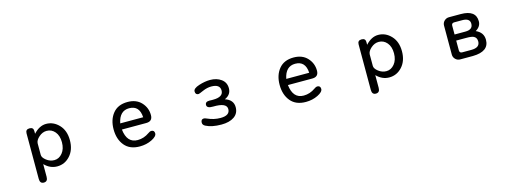

<svg xmlns="http://www.w3.org/2000/svg" viewBox="-7 -1324 6014 2234"><g transform="rotate(-15 3000.0 -207.0)"><path d="M376 -455.1Q447.3 -533.2 528.3 -533.2Q617.2 -533.2 682.6 -463.9Q748 -394.5 748 -278.3Q748 -163.1 684.1 -92.3Q620.1 -21.5 528.3 -21.5Q442.4 -21.5 376 -89.8V63.5Q376 120.1 328.1 120.1Q281.2 120.1 281.2 63.5V-485.4Q281.2 -533.2 329.1 -533.2Q376 -533.2 376 -489.3ZM376 -200.2Q376 -168 419.4 -134.3Q462.9 -100.6 514.6 -100.6Q571.3 -100.6 611.8 -149.9Q652.3 -199.2 652.3 -279.3Q652.3 -359.4 612.8 -406.2Q573.2 -453.1 513.7 -453.1Q462.9 -453.1 419.9 -415Q377 -377 376 -338.9Z M1364.3 -241.2Q1382.8 -75.2 1511.7 -75.2Q1586.9 -75.2 1651.4 -121.1Q1674.8 -137.7 1687.5 -137.7Q1727.5 -137.7 1727.5 -97.7Q1727.5 -61.5 1662.1 -29.3Q1596.7 2.9 1516.6 2.9Q1396.5 2.9 1334 -72.8Q1271.5 -148.4 1271.5 -267.6Q1271.5 -383.8 1332.5 -459Q1393.6 -534.2 1509.8 -534.2Q1614.3 -534.2 1674.3 -469.7Q1734.4 -405.3 1734.4 -316.4Q1734.4 -241.2 1658.2 -241.2ZM1364.3 -315.4H1640.6Q1632.8 -459 1508.8 -459Q1392.6 -459 1364.3 -315.4Z M2612.3 -271.5Q2710.9 -239.3 2710.9 -150.4Q2710.9 -76.2 2653.8 -36.6Q2596.7 2.9 2500 2.9Q2383.8 2.9 2312.5 -34.2Q2282.2 -49.8 2282.2 -77.1Q2282.2 -119.1 2318.4 -119.1Q2330.1 -119.1 2351.6 -109.4Q2428.7 -74.2 2508.8 -74.2Q2622.1 -74.2 2622.1 -151.4Q2622.1 -228.5 2459 -224.6Q2383.8 -222.7 2383.8 -263.7Q2383.8 -302.7 2434.6 -302.7L2459 -301.8H2478.5Q2602.5 -301.8 2602.5 -379.9Q2602.5 -456.1 2497.1 -456.1Q2447.3 -456.1 2394 -432.6Q2340.8 -409.2 2334 -409.2Q2295.9 -409.2 2295.9 -450.2Q2295.9 -486.3 2368.2 -509.8Q2440.4 -533.2 2502.9 -533.2Q2583 -533.2 2637.2 -493.7Q2691.4 -454.1 2691.4 -383.8Q2691.4 -308.6 2619.1 -274.4Z M3364.3 -241.2Q3382.8 -75.2 3511.7 -75.2Q3586.9 -75.2 3651.4 -121.1Q3674.8 -137.7 3687.5 -137.7Q3727.5 -137.7 3727.5 -97.7Q3727.5 -61.5 3662.1 -29.3Q3596.7 2.9 3516.6 2.9Q3396.5 2.9 3334 -72.8Q3271.5 -148.4 3271.5 -267.6Q3271.5 -383.8 3332.5 -459Q3393.6 -534.2 3509.8 -534.2Q3614.3 -534.2 3674.3 -469.7Q3734.4 -405.3 3734.4 -316.4Q3734.4 -241.2 3658.2 -241.2ZM3364.3 -315.4H3640.6Q3632.8 -459 3508.8 -459Q3392.6 -459 3364.3 -315.4Z M4376 -455.1Q4447.3 -533.2 4528.3 -533.2Q4617.2 -533.2 4682.6 -463.9Q4748 -394.5 4748 -278.3Q4748 -163.1 4684.1 -92.3Q4620.1 -21.5 4528.3 -21.5Q4442.4 -21.5 4376 -89.8V63.5Q4376 120.1 4328.1 120.1Q4281.2 120.1 4281.2 63.5V-485.4Q4281.2 -533.2 4329.1 -533.2Q4376 -533.2 4376 -489.3ZM4376 -200.2Q4376 -168 4419.4 -134.3Q4462.9 -100.6 4514.6 -100.6Q4571.3 -100.6 4611.8 -149.9Q4652.3 -199.2 4652.3 -279.3Q4652.3 -359.4 4612.8 -406.2Q4573.2 -453.1 4513.7 -453.1Q4462.9 -453.1 4419.9 -415Q4377 -377 4376 -338.9Z M5637.7 -282.2Q5726.6 -243.2 5726.6 -154.3Q5726.6 -13.7 5531.2 -10.7H5377.9Q5344.7 -10.7 5321.3 -34.2Q5297.9 -57.6 5297.9 -89.8V-439.5Q5297.9 -472.7 5321.8 -495.6Q5345.7 -518.6 5377.9 -518.6H5519.5Q5702.1 -518.6 5702.1 -383.8Q5702.1 -320.3 5637.7 -282.2ZM5389.6 -234.4V-114.3Q5390.6 -85 5420.9 -84H5532.2Q5634.8 -84 5634.8 -159.2Q5634.8 -204.1 5600.6 -221.7Q5578.1 -234.4 5511.7 -234.4ZM5389.6 -307.6H5519.5Q5610.4 -307.6 5610.4 -378.9Q5610.4 -445.3 5519.5 -445.3H5420.9Q5390.6 -444.3 5389.6 -415Z"/></g></svg>

Font: MotoyaLMaru
Style: W3 mono
Weight: 400
Version: Version 1.01